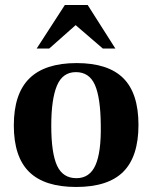

<svg xmlns="http://www.w3.org/2000/svg" viewBox="-20 -733 606 764"><path d="M283 11Q157 11 96 -49Q35 -109 35 -234Q35 -360 97 -421Q159 -482 285 -482Q410 -482 470.5 -422Q531 -362 531 -236Q531 -110 470.5 -49.5Q410 11 283 11ZM284 -24Q337 -24 360 -76Q383 -128 381 -236Q380 -345 357.5 -395.5Q335 -446 282 -446Q229 -446 206.5 -392Q184 -338 184 -233Q184 -124 207 -74Q230 -24 284 -24ZM126 -540 238 -713H329L439 -540H389L281 -633L176 -540Z"/></svg>

Font: Frank Ruhl Libre
Style: Bold
Weight: 700
Designer: Yanek Iontef
Foundry: Fontef
Version: Version 6.004